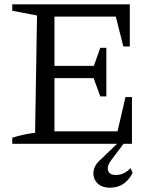

<svg xmlns="http://www.w3.org/2000/svg" viewBox="-20 -668 722 892"><path d="M492 204Q452 204 431.5 182Q411 160 414.5 129Q418 98 449 72L524 0H37V-28Q64 -37 90.5 -42.5Q117 -48 143 -51L152 -596L37 -618V-648H583V-452H553L518 -591H233V-362H416L446 -446H474V-220H446L415 -305H233V-58H526L563 -217H593V0H554L498 74Q476 103 482 124Q488 145 519 145Q556 145 587 113L596 136Q560 204 492 204Z"/></svg>

Font: Piazzolla SC
Style: Regular
Weight: 400
Designer: Juan Pablo del Peral
Foundry: Huerta Tipografica
Version: Version 1.330